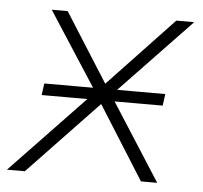

<svg xmlns="http://www.w3.org/2000/svg" viewBox="-51 -544 622 588"><g transform="rotate(5 259.5 -250.0)"><path d="M-9 0 250 -271V-245L85 -500H134L274 -279H259L468 -500H523L282 -248V-267L453 0H403L255 -235H270L46 0ZM77 -237 82 -273H454L449 -237Z"/></g></svg>

Font: Mulish ExtraLight
Style: Italic
Weight: 200
Italic angle: -9°
Designer: Vernon Adams
Foundry: Vernon Adams
Version: Version 3.603